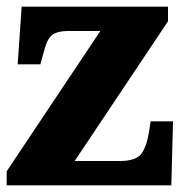

<svg xmlns="http://www.w3.org/2000/svg" viewBox="-20 -556 549 576"><path d="M0 0V-42L281 -463H183Q153 -463 137 -451.5Q121 -440 111 -399L101 -363H33L45 -536H484V-492L204 -73H340Q379 -73 397.5 -88Q416 -103 426 -154L432 -192H499L494 0Z"/></svg>

Font: Noto Serif Armenian SemiCondensed Black
Style: Regular
Weight: 900
Width: 4
Designer: Monotype Design Team
Foundry: Monotype Imaging Inc.
Version: Version 2.008; ttfautohint (v1.8.4.7-5d5b)